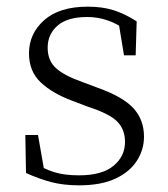

<svg xmlns="http://www.w3.org/2000/svg" viewBox="-20 -542 503 576"><path d="M217 14Q171 14 134.5 4.5Q98 -5 58 -23L56 -137H94L115 -17L83 -18V-54Q110 -36 141 -26Q172 -16 217 -16Q286 -16 320.5 -44.5Q355 -73 355 -116Q355 -154 331.5 -177.5Q308 -201 246 -221L196 -240Q137 -262 102 -295Q67 -328 67 -382Q67 -441 112.5 -481.5Q158 -522 243 -522Q287 -522 320.5 -511.5Q354 -501 390 -478L387 -376H352L334 -485L361 -483V-450Q330 -472 301 -481.5Q272 -491 242 -491Q182 -491 152.5 -465Q123 -439 123 -399Q123 -360 148 -337.5Q173 -315 227 -296L275 -278Q350 -251 381 -216.5Q412 -182 412 -132Q412 -93 390.5 -59.5Q369 -26 326 -6Q283 14 217 14Z"/></svg>

Font: Noto Serif SC
Style: Regular
Weight: 200
Designer: Ryoko NISHIZUKA 西塚涼子 (kana & ideographs); Frank Grießhammer (Latin, Greek & Cyrillic); Wenlong ZHANG 张文龙 (bopomofo); San
Foundry: Adobe
Version: Version 2.001;hotconv 1.1.0;makeotfexe 2.6.0